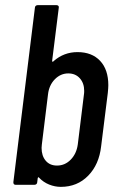

<svg xmlns="http://www.w3.org/2000/svg" viewBox="-20 -720 458 748"><path d="M402 -388Q402 -378 400 -358L374 -150Q366 -79 323.5 -35.5Q281 8 217 8Q194 8 171.5 -1Q149 -10 132 -28Q129 -32 127 -26L125 -10Q125 -6 122 -3Q119 0 114 0H41Q32 0 32 -10L116 -690Q116 -694 119 -697Q122 -700 127 -700H200Q205 -700 207.5 -697Q210 -694 209 -690L183 -482Q183 -480 185 -479.5Q187 -479 189 -482Q229 -517 282 -517Q338 -517 370 -483Q402 -449 402 -388ZM308 -366Q308 -396 291 -415Q274 -434 246 -434Q216 -434 193.5 -411Q171 -388 167 -352L143 -157L142 -144Q142 -113 158 -94Q174 -75 202 -75Q233 -75 255.5 -98Q278 -121 283 -157L307 -352Q308 -357 308 -366Z"/></svg>

Font: Barlow Condensed Medium
Style: Italic
Weight: 500
Width: 3
Italic angle: -7°
Designer: Jeremy Tribby
Foundry: Tribby Type
Version: Version 1.408